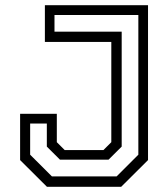

<svg xmlns="http://www.w3.org/2000/svg" viewBox="-20 -720 648 740"><path d="M161 0 57.5 -103V-281.5H199V-172L229.5 -141.5H378.5L409 -172V-558.5H153V-700H550.5V-103L447 0ZM180 -40.2H429.5L513.2 -123.8V-662.2H190V-598H449V-155L398.2 -104.5H211.2L160.5 -155V-243.8H96.2V-123.8Z"/></svg>

Font: Tourney Thin
Style: Regular
Weight: 100
Designer: Tyler Finck
Foundry: Etcetera Type Co
Version: Version 1.015